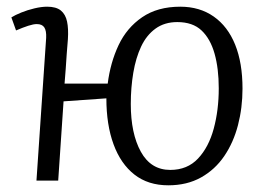

<svg xmlns="http://www.w3.org/2000/svg" viewBox="-20 -540 796 574"><path d="M483 14Q423 14 382 -18Q341 -50 319.5 -108.5Q298 -167 298 -246L170 -237L154 0H89L118 -427Q119 -448 112.5 -458Q106 -468 90 -468Q80 -468 64.5 -463Q49 -458 28 -449L14 -488Q25 -495 43.5 -502.5Q62 -510 83 -515Q104 -520 121 -520Q148 -520 162 -508.5Q176 -497 180.5 -475.5Q185 -454 183 -423Q181 -401 179.5 -379Q178 -357 176.5 -334.5Q175 -312 173 -290H302Q310 -353 334.5 -405Q359 -457 405 -488.5Q451 -520 519 -520Q577 -520 619 -490.5Q661 -461 683 -406.5Q705 -352 705 -275Q705 -218 691.5 -166Q678 -114 650.5 -73.5Q623 -33 581 -9.5Q539 14 483 14ZM489 -32Q540 -32 572 -66Q604 -100 619 -155.5Q634 -211 634 -276Q634 -335 621.5 -379.5Q609 -424 582.5 -449Q556 -474 510 -474Q472 -474 445 -454.5Q418 -435 402 -401Q386 -367 378.5 -322.5Q371 -278 371 -229Q371 -141 401 -86.5Q431 -32 489 -32Z"/></svg>

Font: Literata 18pt Light
Style: Italic
Weight: 300
Italic angle: -2°
Designer: Latin by Veronika Burian and Jose Scaglione. Greek by Irene Vlachou. Cyrillic by Vera Evstafieva
Foundry: TypeTogether
Version: Version 3.103;gftools[0.9.29]